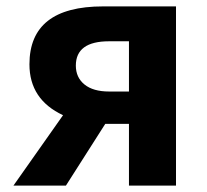

<svg xmlns="http://www.w3.org/2000/svg" viewBox="-20 -580 648 600"><path d="M383 0V-193H309L186 0H22L177 -220Q72 -269 72 -379Q72 -560 302 -560H530V0ZM321 -294H383V-451H321Q217 -451 217 -375Q217 -338 244 -316Q271 -294 321 -294Z"/></svg>

Font: Swei Fan Sans CJK TC
Style: Bold
Weight: 700
Version: Version 2.130